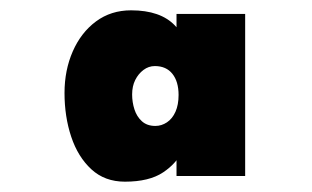

<svg xmlns="http://www.w3.org/2000/svg" viewBox="-20 -742 605 372"><path d="M222 -390Q183 -390 157 -414Q131 -438 118 -477Q105 -516 105 -562Q105 -606 121 -642.5Q137 -679 166 -700.5Q195 -722 234 -722Q291 -722 319 -692.5Q347 -663 347 -602L322 -648V-715H455V-401H322V-474L347 -502Q347 -479 335 -452.5Q323 -426 296 -408Q269 -390 222 -390ZM281 -498Q293 -498 303.5 -505Q314 -512 320 -525.5Q326 -539 326 -558Q326 -584 314 -599Q302 -614 280 -614Q268 -614 258 -606.5Q248 -599 242 -587Q236 -575 236 -559Q236 -544 240.5 -530Q245 -516 255 -507Q265 -498 281 -498Z"/></svg>

Font: Lexend Zetta Black
Style: Regular
Weight: 900
Designer: Bonnie Shaver-Troup, Thomas Jockin
Foundry: Lexend
Version: Version 1.007